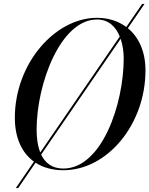

<svg xmlns="http://www.w3.org/2000/svg" viewBox="-20 -850 755 970"><path d="M300 10C523 10 715 -222 715 -495C715 -588.5 681.5 -662 626 -707.5L710 -830H698L618 -713.5C578 -743.5 527 -760 470 -760C257 -760 55 -528 55 -255C55 -155 89.5 -78 151.5 -33.5L60 100H72L159.5 -28C197.5 -3.5 245 10 300 10ZM470 -751.5C530 -751.5 565.5 -713.5 585 -665.5L183.5 -80C170 -113 165 -153.5 165 -195C165 -427 286 -751.5 470 -751.5ZM605 -555C605 -323 494 1.5 300 1.5C243 1.5 208 -27 188 -69L589.5 -654C600.5 -621.5 605 -586 605 -555Z"/></svg>

Font: Bodoni* 24pt
Style: Italic
Weight: 400
Italic angle: -13°
Version: Version 2.3